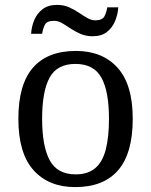

<svg xmlns="http://www.w3.org/2000/svg" viewBox="-20 -754 617 784"><path d="M287 10Q179 10 117 -59Q55 -128 55 -269Q55 -409 114.5 -477.5Q174 -546 290 -546Q398 -546 460 -477.5Q522 -409 522 -269Q522 -128 462.5 -59Q403 10 287 10ZM289 -42Q339 -42 369 -67.5Q399 -93 412 -144Q425 -195 425 -269Q425 -381 394 -437Q363 -493 288 -493Q213 -493 182.5 -437Q152 -381 152 -269Q152 -157 183 -99.5Q214 -42 289 -42ZM358 -606Q331 -606 309 -615.5Q287 -625 268.5 -637.5Q250 -650 233.5 -659.5Q217 -669 201 -669Q171 -669 163 -652.5Q155 -636 152 -616H107Q109 -647 120.5 -673.5Q132 -700 154.5 -717Q177 -734 213 -734Q240 -734 261.5 -724.5Q283 -715 301.5 -702.5Q320 -690 336.5 -680.5Q353 -671 369 -671Q398 -671 406.5 -687.5Q415 -704 418 -724H463Q461 -694 449.5 -667Q438 -640 416 -623Q394 -606 358 -606Z"/></svg>

Font: Noto Serif Ethiopic
Style: Regular
Weight: 400
Designer: Monotype Design Team
Foundry: Monotype Imaging Inc.
Version: Version 2.102